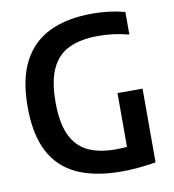

<svg xmlns="http://www.w3.org/2000/svg" viewBox="-84 -824 818 905"><g transform="rotate(-10 325.0 -371.5)"><path d="M426 7.5Q298.5 7.5 213.2 -31.8Q128 -71 84.8 -154Q41.5 -237 41.5 -369Q41.5 -501.5 85.5 -585.5Q129.5 -669.5 213.2 -709.5Q297 -749.5 416.5 -749.5Q458 -749.5 497 -744.8Q536 -740 573 -730V-622Q534.5 -632 499 -636.5Q463.5 -641 427.5 -641Q343.5 -641 287.8 -615Q232 -589 203.5 -529Q175 -469 175 -367.5Q175 -270 202 -211.2Q229 -152.5 282.2 -126.2Q335.5 -100 415 -100Q442 -100 468.2 -102.2Q494.5 -104.5 517 -108.5L470 -66V-360H590V-7Q546 0 505.5 3.8Q465 7.5 426 7.5Z"/></g></svg>

Font: Encode Sans SC SemiCondensed SemiBold
Style: Regular
Weight: 600
Width: 4
Designer: Multiple Designers
Foundry: Impallari Type
Version: Version 3.002